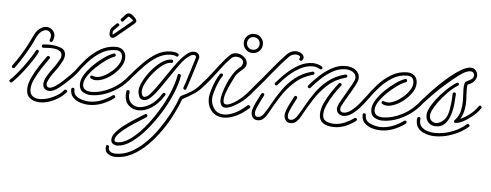

<svg xmlns="http://www.w3.org/2000/svg" viewBox="-72 -722 2988 1169"><g transform="rotate(5 1421.5 -138.0)"><path d="M0 -183Q-5 -183 -8.5 -188Q-12 -193 -8 -199Q15 -229 37.5 -265.5Q60 -302 76.5 -333.5Q93 -365 99 -379Q115 -418 137 -434.5Q159 -451 179 -451Q201 -451 216.5 -436Q232 -421 232 -398Q232 -386 224 -368Q221 -362 215 -362Q210 -362 206.5 -366Q203 -370 206 -376Q211 -388 211 -397Q211 -411 202 -421Q193 -431 179 -431Q164 -431 147.5 -417Q131 -403 117 -371Q111 -356 94 -324Q77 -292 54 -255Q31 -218 8 -187Q5 -183 0 -183ZM229 -64Q216 -64 207 -70Q190 -81 190 -102Q190 -124 204.5 -149.5Q219 -175 236.5 -197.5Q254 -220 261 -233Q269 -246 277 -259Q285 -272 285 -287Q285 -295 280 -303.5Q275 -312 259 -318.5Q243 -325 208 -325Q201 -325 192 -324Q183 -323 172 -323H171Q161 -323 161 -333Q161 -343 170 -343Q178 -344 187 -344.5Q196 -345 204 -345Q243 -345 274.5 -333.5Q306 -322 306 -290Q306 -270 292 -245Q274 -211 250.5 -181.5Q227 -152 212 -117Q211 -114 210.5 -111Q210 -108 210 -105Q210 -92 218 -87Q223 -84 229 -84Q244 -84 265.5 -98.5Q287 -113 309.5 -133.5Q332 -154 350 -172.5Q368 -191 375 -200Q378 -204 382 -204Q387 -204 391 -198.5Q395 -193 390 -187Q379 -173 349 -143.5Q319 -114 287 -89Q255 -64 229 -64ZM-7 -95Q-13 -95 -16.5 -101Q-20 -107 -14 -112Q19 -144 49 -183.5Q79 -223 100.5 -256Q122 -289 127 -302Q130 -308 136 -308Q141 -308 144 -304Q147 -300 145 -294Q140 -280 118 -246Q96 -212 65 -171.5Q34 -131 0 -98Q-3 -95 -7 -95ZM180 10Q146 10 120.5 -7Q95 -24 95 -64Q95 -96 113 -134.5Q131 -173 155 -209.5Q179 -246 198 -272Q201 -276 206 -276Q211 -276 215 -271Q219 -266 214 -260Q197 -236 173.5 -201Q150 -166 132.5 -129.5Q115 -93 115 -64Q115 -37 131.5 -23.5Q148 -10 176 -10Q212 -10 254.5 -29Q297 -48 320 -77Q323 -81 328 -81Q333 -81 337 -75.5Q341 -70 336 -65Q309 -33 265 -11.5Q221 10 180 10Z M507 -154Q489 -154 476 -162Q470 -165 470 -170Q470 -175 474.5 -178.5Q479 -182 485 -179Q497 -174 507 -174Q528 -174 553 -186.5Q578 -199 601 -219Q624 -239 638.5 -262Q653 -285 653 -306Q653 -347 611 -347Q564 -347 523.5 -322.5Q483 -298 449.5 -261.5Q416 -225 390 -187Q387 -182 382 -182Q377 -182 373.5 -187Q370 -192 374 -198Q400 -236 435 -275Q470 -314 514.5 -340.5Q559 -367 611 -367Q638 -367 655.5 -351Q673 -335 673 -306Q673 -279 656.5 -252.5Q640 -226 614.5 -203.5Q589 -181 560 -167.5Q531 -154 507 -154ZM484 -61Q457 -61 434.5 -75Q412 -89 412 -123Q412 -151 432.5 -183Q453 -215 483.5 -244.5Q514 -274 546 -296Q578 -318 601 -325Q602 -325 602.5 -325.5Q603 -326 604 -326Q614 -326 614 -315Q614 -309 607 -306Q585 -299 555.5 -278Q526 -257 497.5 -229.5Q469 -202 450.5 -174Q432 -146 432 -123Q432 -101 446.5 -91Q461 -81 484 -81Q543 -81 603.5 -112.5Q664 -144 707 -200Q710 -204 714 -204Q720 -204 723.5 -198.5Q727 -193 722 -187Q677 -129 612.5 -95Q548 -61 484 -61ZM479 -1Q453 -1 426 -9Q399 -17 380.5 -35.5Q362 -54 362 -85Q362 -96 372 -96Q382 -96 382 -85Q382 -66 389.5 -55Q397 -44 416 -35Q431 -28 448.5 -24.5Q466 -21 479 -21Q516 -21 551.5 -35Q587 -49 617 -71Q619 -73 623 -73Q633 -73 633 -63Q633 -58 629 -55Q597 -31 558.5 -16Q520 -1 479 -1ZM585 -420Q565 -420 565 -446Q565 -458 566.5 -466Q568 -474 576 -482L603 -509Q604 -511 608 -511Q613 -511 618 -506Q623 -501 617 -495L592 -470Q585 -463 584 -458.5Q583 -454 583 -446Q583 -440 584.5 -440Q586 -440 590 -443Q594 -446 609 -458.5Q624 -471 642.5 -486Q661 -501 677 -514.5Q693 -528 699 -533Q699 -533 699.5 -533.5Q700 -534 700 -535Q700 -537 696.5 -540.5Q693 -544 682 -552Q673 -560 667 -554Q648 -532 641 -525Q639 -523 636 -523Q630 -523 626.5 -529.5Q623 -536 627 -540Q635 -548 641.5 -555Q648 -562 651 -566Q660 -577 672 -577Q684 -577 694 -568Q721 -547 721 -534Q721 -527 713 -519Q706 -513 690 -499.5Q674 -486 655 -470.5Q636 -455 621 -442.5Q606 -430 602 -427Q594 -420 585 -420Z M810 -59Q786 -59 778.5 -78.5Q771 -98 771 -111Q771 -136 788.5 -171Q806 -206 834 -240Q862 -274 894 -296.5Q926 -319 954 -319Q966 -319 966 -309Q966 -305 963 -301.5Q960 -298 955 -299Q933 -300 905 -280Q877 -260 851 -229Q825 -198 808 -166Q791 -134 791 -111Q791 -97 796 -88Q801 -79 810 -79Q825 -79 844 -100Q863 -121 886 -154.5Q909 -188 934 -224Q960 -263 986.5 -298.5Q1013 -334 1038.5 -356.5Q1064 -379 1087 -379Q1100 -379 1111 -371Q1122 -363 1122 -346Q1122 -344 1116 -324.5Q1110 -305 1101.5 -277Q1093 -249 1084 -221.5Q1075 -194 1068.5 -173.5Q1062 -153 1060 -149Q1057 -143 1052 -143Q1047 -143 1043.5 -147Q1040 -151 1042 -157Q1044 -161 1050.5 -181Q1057 -201 1065.5 -228Q1074 -255 1082.5 -282Q1091 -309 1096.5 -327Q1102 -345 1102 -346Q1102 -359 1087 -359Q1074 -359 1061 -349Q1036 -333 1007 -293.5Q978 -254 949 -210Q924 -173 899.5 -138Q875 -103 852 -81Q829 -59 810 -59ZM711 -181Q706 -181 703 -185.5Q700 -190 704 -196Q741 -240 779 -279Q817 -318 858.5 -343Q900 -368 947 -368Q961 -368 972.5 -366Q984 -364 992 -358Q996 -355 996 -350Q996 -345 991 -341.5Q986 -338 980 -342Q973 -348 947 -348Q906 -348 868 -325.5Q830 -303 794 -266Q758 -229 721 -186Q717 -181 711 -181ZM674 231Q661 232 646.5 224.5Q632 217 632 198Q632 176 653 151.5Q674 127 705.5 103.5Q737 80 769 60Q801 40 823 26Q827 24 828 24Q833 24 835.5 27.5Q838 31 838 35Q838 40 834 43Q816 55 787 73Q758 91 729 111.5Q700 132 678.5 153Q657 174 652 192Q652 193 651.5 194.5Q651 196 651 197Q651 211 670 211Q705 211 746.5 182Q788 153 829 104.5Q870 56 906 -2.5Q942 -61 967 -120Q992 -179 1000 -228Q1001 -236 1010 -236Q1014 -236 1017.5 -233Q1021 -230 1020 -224Q1012 -175 987 -115Q962 -55 925 5Q888 65 845 115.5Q802 166 758 197.5Q714 229 674 231ZM666 301Q642 301 620.5 287.5Q599 274 603 242Q603 233 612 233Q616 233 619.5 236Q623 239 622 244Q620 263 632.5 272Q645 281 666 281Q714 281 758.5 257.5Q803 234 843.5 194.5Q884 155 917.5 107Q951 59 977.5 9.5Q1004 -40 1020 -84Q1024 -95 1025.5 -98.5Q1027 -102 1038 -107Q1060 -117 1093 -137Q1126 -157 1161 -202Q1164 -206 1169 -206Q1174 -206 1177.5 -200.5Q1181 -195 1177 -190Q1147 -150 1113 -127.5Q1079 -105 1041 -85Q1025 -42 999 10Q973 62 937.5 113Q902 164 859.5 206.5Q817 249 768 275Q719 301 666 301ZM783 6Q746 6 721 -17Q696 -40 696 -80Q696 -85 696.5 -91Q697 -97 698 -103Q699 -111 707 -111Q718 -111 718 -101Q718 -96 717 -90.5Q716 -85 716 -81Q716 -50 735 -32Q754 -14 782 -14Q813 -14 850 -36Q887 -58 919 -109Q922 -114 927 -114Q932 -114 935.5 -109.5Q939 -105 935 -99Q901 -45 860.5 -19.5Q820 6 783 6Z M1442 -402Q1418 -402 1401 -419Q1384 -436 1384 -460Q1384 -485 1401 -502Q1418 -519 1442 -519Q1467 -519 1484 -502Q1501 -485 1501 -460Q1501 -436 1484 -419Q1467 -402 1442 -402ZM1442 -422Q1459 -422 1470 -433Q1481 -444 1481 -460Q1481 -477 1470 -488Q1459 -499 1442 -499Q1426 -499 1415 -488Q1404 -477 1404 -460Q1404 -444 1415 -433Q1426 -422 1442 -422ZM1307 -56Q1288 -56 1280.5 -70Q1273 -84 1273 -101Q1273 -115 1280 -141Q1287 -167 1299.5 -197.5Q1312 -228 1328 -254.5Q1344 -281 1361 -297Q1370 -306 1380 -313Q1390 -327 1390 -339Q1390 -354 1376.5 -362.5Q1363 -371 1347 -371Q1330 -371 1321 -363Q1307 -350 1291.5 -332.5Q1276 -315 1259 -292Q1241 -269 1221 -242.5Q1201 -216 1175 -186Q1172 -182 1167 -182Q1162 -182 1158.5 -188Q1155 -194 1159 -199Q1185 -228 1205.5 -255Q1226 -282 1243 -304Q1261 -327 1276.5 -345.5Q1292 -364 1308 -378Q1323 -392 1345 -392Q1371 -392 1392 -374.5Q1413 -357 1413 -334Q1413 -314 1392 -297L1387 -293Q1377 -284 1366.5 -274Q1356 -264 1349 -252Q1338 -229 1324.5 -201.5Q1311 -174 1301.5 -147Q1292 -120 1292 -99Q1292 -76 1311 -76Q1320 -76 1333 -81Q1364 -94 1397 -122Q1430 -150 1468 -199Q1471 -203 1475 -203Q1481 -203 1485 -197.5Q1489 -192 1484 -187Q1453 -147 1426.5 -122Q1400 -97 1365 -77Q1346 -66 1332 -61Q1318 -56 1307 -56ZM1302 5Q1253 5 1225.5 -29Q1198 -63 1202 -113Q1203 -128 1211 -155.5Q1219 -183 1231.5 -211.5Q1244 -240 1257 -258Q1260 -262 1265 -262Q1270 -262 1274 -257Q1278 -252 1273 -246Q1261 -230 1249.5 -203Q1238 -176 1230.5 -150Q1223 -124 1222 -111Q1219 -74 1240 -44Q1261 -14 1303 -14Q1329 -14 1364 -29.5Q1399 -45 1440 -82Q1442 -84 1446 -84Q1453 -84 1456.5 -77.5Q1460 -71 1454 -66Q1411 -28 1372.5 -11.5Q1334 5 1302 5Z M1476 -182Q1471 -182 1467.5 -188Q1464 -194 1468 -199Q1515 -252 1558.5 -306.5Q1602 -361 1651 -412Q1664 -425 1677.5 -430.5Q1691 -436 1704 -436Q1724 -436 1739.5 -425.5Q1755 -415 1755 -401Q1755 -393 1747 -383Q1744 -380 1740 -380Q1734 -380 1730.5 -385.5Q1727 -391 1732 -397Q1734 -399 1734 -401Q1734 -409 1720 -414Q1717 -415 1713.5 -415.5Q1710 -416 1705 -416Q1696 -416 1685.5 -412Q1675 -408 1665 -398Q1617 -348 1573.5 -293.5Q1530 -239 1484 -186Q1481 -182 1476 -182ZM1603 -218Q1598 -218 1594.5 -223.5Q1591 -229 1596 -234Q1620 -263 1654.5 -295.5Q1689 -328 1730 -350.5Q1771 -373 1814 -373Q1828 -373 1842.5 -369Q1857 -365 1870 -357Q1875 -354 1875 -349Q1875 -344 1870 -340.5Q1865 -337 1858 -341Q1849 -347 1837 -350Q1825 -353 1814 -353Q1776 -353 1738 -332.5Q1700 -312 1667.5 -282Q1635 -252 1611 -222Q1608 -218 1603 -218ZM2027 -69Q2010 -69 1997 -80Q1984 -91 1984 -110Q1984 -124 1998.5 -151Q2013 -178 2032 -209.5Q2051 -241 2065.5 -267.5Q2080 -294 2080 -306Q2080 -329 2060 -341Q2040 -353 2015 -353Q1977 -353 1939.5 -332.5Q1902 -312 1869.5 -281.5Q1837 -251 1813 -222Q1810 -218 1805 -218Q1800 -218 1796.5 -223.5Q1793 -229 1797 -234Q1821 -263 1855.5 -295.5Q1890 -328 1931 -350.5Q1972 -373 2015 -373Q2033 -373 2053 -366.5Q2073 -360 2086.5 -345Q2100 -330 2100 -306Q2100 -291 2085.5 -263Q2071 -235 2052 -203.5Q2033 -172 2018.5 -146.5Q2004 -121 2004 -110Q2004 -89 2027 -89Q2050 -89 2075 -109Q2100 -129 2121.5 -155.5Q2143 -182 2155 -199Q2158 -203 2162 -203Q2167 -203 2171.5 -198Q2176 -193 2171 -187Q2157 -167 2133.5 -139Q2110 -111 2082.5 -90Q2055 -69 2027 -69ZM1710 3Q1690 3 1680 -11Q1670 -25 1670 -41Q1670 -57 1679 -79Q1688 -101 1699.5 -122.5Q1711 -144 1718 -159Q1721 -165 1727 -165Q1732 -165 1735.5 -160.5Q1739 -156 1736 -150Q1730 -138 1719 -117Q1708 -96 1699 -75Q1690 -54 1690 -41Q1690 -17 1710 -17Q1730 -17 1747.5 -43Q1765 -69 1787 -109Q1809 -149 1839 -192Q1869 -235 1912 -270Q1955 -305 2017 -321H2020Q2030 -321 2030 -311Q2030 -304 2022 -302Q1960 -286 1914.5 -245.5Q1869 -205 1834.5 -151.5Q1800 -98 1770 -42Q1763 -28 1748 -12.5Q1733 3 1710 3ZM1509 3Q1488 3 1478.5 -11Q1469 -25 1469 -41Q1469 -57 1478 -79Q1487 -101 1498.5 -122.5Q1510 -144 1517 -159Q1520 -165 1526 -165Q1531 -165 1534.5 -160.5Q1538 -156 1535 -150Q1529 -138 1518 -117Q1507 -96 1498 -75Q1489 -54 1489 -41Q1489 -17 1509 -17Q1529 -17 1546.5 -43Q1564 -69 1586 -109Q1608 -149 1638 -192Q1668 -235 1711 -270Q1754 -305 1816 -321H1819Q1829 -321 1829 -311Q1829 -304 1821 -302Q1759 -286 1713.5 -245.5Q1668 -205 1633.5 -151.5Q1599 -98 1569 -42Q1562 -28 1547 -12.5Q1532 3 1509 3ZM1976 4Q1955 4 1934 -1.5Q1913 -7 1898.5 -22.5Q1884 -38 1884 -67Q1884 -99 1901 -136Q1918 -173 1941 -207Q1964 -241 1982 -263Q1985 -267 1989 -267Q1995 -267 1998.5 -261Q2002 -255 1997 -250Q1979 -228 1957 -195Q1935 -162 1919.5 -128Q1904 -94 1904 -67Q1904 -38 1924.5 -27Q1945 -16 1976 -16Q2008 -16 2038.5 -29Q2069 -42 2095 -61Q2097 -63 2101 -63Q2111 -63 2111 -53Q2111 -48 2107 -45Q2079 -24 2045.5 -10Q2012 4 1976 4Z M2288 -154Q2270 -154 2257 -162Q2251 -165 2251 -170Q2251 -175 2255.5 -178.5Q2260 -182 2266 -179Q2278 -174 2288 -174Q2309 -174 2334 -186.5Q2359 -199 2382 -219Q2405 -239 2419.5 -262Q2434 -285 2434 -306Q2434 -347 2392 -347Q2345 -347 2304.5 -322.5Q2264 -298 2230.5 -261.5Q2197 -225 2171 -187Q2168 -182 2163 -182Q2158 -182 2154.5 -187Q2151 -192 2155 -198Q2181 -236 2216 -275Q2251 -314 2295.5 -340.5Q2340 -367 2392 -367Q2419 -367 2436.5 -351Q2454 -335 2454 -306Q2454 -279 2437.5 -252.5Q2421 -226 2395.5 -203.5Q2370 -181 2341 -167.5Q2312 -154 2288 -154ZM2265 -61Q2238 -61 2215.5 -75Q2193 -89 2193 -123Q2193 -151 2213.5 -183Q2234 -215 2264.5 -244.5Q2295 -274 2327 -296Q2359 -318 2382 -325Q2383 -325 2383.5 -325.5Q2384 -326 2385 -326Q2395 -326 2395 -315Q2395 -309 2388 -306Q2366 -299 2336.5 -278Q2307 -257 2278.5 -229.5Q2250 -202 2231.5 -174Q2213 -146 2213 -123Q2213 -101 2227.5 -91Q2242 -81 2265 -81Q2324 -81 2384.5 -112.5Q2445 -144 2488 -200Q2491 -204 2495 -204Q2501 -204 2504.5 -198.5Q2508 -193 2503 -187Q2458 -129 2393.5 -95Q2329 -61 2265 -61ZM2260 -1Q2234 -1 2207 -9Q2180 -17 2161.5 -35.5Q2143 -54 2143 -85Q2143 -96 2153 -96Q2163 -96 2163 -85Q2163 -66 2170.5 -55Q2178 -44 2197 -35Q2212 -28 2229.5 -24.5Q2247 -21 2260 -21Q2297 -21 2332.5 -35Q2368 -49 2398 -71Q2400 -73 2404 -73Q2414 -73 2414 -63Q2414 -58 2410 -55Q2378 -31 2339.5 -16Q2301 -1 2260 -1Z M2711 -86Q2701 -86 2701 -94Q2701 -99 2705 -103Q2730 -130 2737 -161Q2744 -192 2744 -223Q2744 -244 2742.5 -263Q2741 -282 2741 -298Q2741 -326 2749 -339Q2752 -343 2764 -348Q2776 -353 2787 -361.5Q2798 -370 2798 -383Q2798 -389 2795 -395Q2794 -399 2788.5 -403Q2783 -407 2773 -407Q2763 -407 2747 -400.5Q2731 -394 2708 -377Q2673 -351 2623.5 -307.5Q2574 -264 2503 -187Q2500 -184 2496 -184Q2491 -184 2487.5 -189.5Q2484 -195 2489 -201Q2501 -214 2525.5 -241.5Q2550 -269 2582.5 -301Q2615 -333 2650 -362Q2685 -391 2717.5 -410Q2750 -429 2775 -429Q2801 -429 2813 -403Q2815 -399 2816 -394.5Q2817 -390 2817 -385Q2817 -367 2803.5 -350Q2790 -333 2764 -325Q2761 -316 2761 -297Q2761 -280 2762.5 -261Q2764 -242 2764 -232Q2765 -204 2760 -173.5Q2755 -143 2738 -113Q2767 -126 2794.5 -147.5Q2822 -169 2844 -200Q2847 -204 2851 -204Q2856 -204 2859.5 -198Q2863 -192 2859 -187Q2840 -160 2812 -137Q2784 -114 2756.5 -100Q2729 -86 2711 -86ZM2588 -55Q2564 -56 2547.5 -73Q2531 -90 2531 -116Q2531 -136 2541 -156Q2553 -183 2577.5 -215.5Q2602 -248 2633.5 -278.5Q2665 -309 2696 -329Q2700 -331 2702 -331Q2711 -331 2711 -321Q2711 -316 2706 -313Q2677 -295 2647.5 -265.5Q2618 -236 2595 -204.5Q2572 -173 2560 -148Q2556 -139 2554 -131Q2552 -123 2552 -116Q2552 -97 2564 -86Q2576 -75 2592 -75Q2615 -75 2639 -97.5Q2663 -120 2670 -171Q2675 -205 2676 -221Q2677 -237 2678 -260Q2678 -270 2688 -270Q2698 -270 2698 -260Q2697 -235 2693.5 -199.5Q2690 -164 2679 -130Q2668 -96 2646 -74.5Q2624 -53 2588 -55ZM2589 6Q2577 6 2558 2.5Q2539 -1 2520 -10Q2501 -19 2488 -36Q2475 -53 2475 -79Q2475 -83 2475 -86.5Q2475 -90 2476 -94Q2477 -102 2486 -102Q2496 -102 2496 -93Q2496 -89 2495.5 -85.5Q2495 -82 2495 -80Q2495 -55 2511 -40.5Q2527 -26 2549.5 -20Q2572 -14 2590 -14Q2635 -14 2672.5 -25.5Q2710 -37 2737.5 -53Q2765 -69 2780 -83Q2783 -86 2787 -86Q2793 -86 2796.5 -80Q2800 -74 2794 -69Q2778 -54 2747.5 -36.5Q2717 -19 2677 -6.5Q2637 6 2589 6Z"/></g></svg>

Font: Neonderthaw
Style: Regular
Weight: 400
Designer: Robert E. Leuschke
Foundry: Robert E. Leuschke
Version: Version 1.010; ttfautohint (v1.8.3)